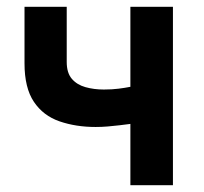

<svg xmlns="http://www.w3.org/2000/svg" viewBox="-20 -544 600 564"><path d="M363 0V-180Q348 -178 331 -176Q314 -174 296.5 -172.5Q279 -171 261 -171Q203 -171 155 -187.5Q107 -204 79.5 -245Q52 -286 52 -358V-524H176V-362Q176 -330 191 -312.5Q206 -295 231 -288Q256 -281 285 -281Q309 -281 328.5 -283.5Q348 -286 363 -289V-524H488V0Z"/></svg>

Font: Ubuntu Sans Mono SemiBold
Style: Regular
Weight: 600
Monospace: yes
Designer: Dalton Maag Ltd
Foundry: Dalton Maag Ltd
Version: Version 1.006